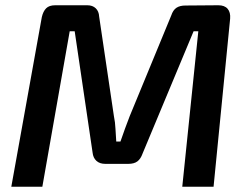

<svg xmlns="http://www.w3.org/2000/svg" viewBox="-20 -710 937 730"><path d="M810 -690Q834 -690 845.5 -676.5Q857 -663 855 -639L792 0H673L734 -591H716L522 -126Q515 -106 502.5 -96.5Q490 -87 468 -87H380Q359 -87 346.5 -98.5Q334 -110 332 -130L264 -591H245L141 0H23L139 -645Q144 -667 155.5 -678.5Q167 -690 190 -690H312Q332 -690 344 -678.5Q356 -667 357 -647L413 -269Q418 -245 419 -220.5Q420 -196 422 -172H438Q447 -198 455.5 -221.5Q464 -245 473 -268L631 -651Q638 -672 651 -680.5Q664 -689 685 -689Z"/></svg>

Font: Exo 2 SemiBold
Style: Italic
Weight: 600
Italic angle: -8°
Designer: Natanael Gama
Foundry: Natanael Gama
Version: Version 2.010